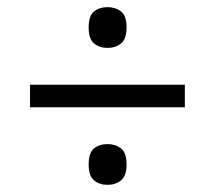

<svg xmlns="http://www.w3.org/2000/svg" viewBox="-20 -626 601 537"><path d="M64 -326V-389H497V-326ZM281 -109Q258 -109 243 -121.5Q228 -134 228 -166Q228 -199 243 -211Q258 -223 281 -223Q303 -223 318.5 -211Q334 -199 334 -166Q334 -134 318.5 -121.5Q303 -109 281 -109ZM281 -492Q258 -492 243 -504.5Q228 -517 228 -549Q228 -582 243 -594Q258 -606 281 -606Q303 -606 318.5 -594Q334 -582 334 -549Q334 -517 318.5 -504.5Q303 -492 281 -492Z"/></svg>

Font: Noto Rashi Hebrew Medium
Style: Regular
Weight: 500
Version: Version 1.006